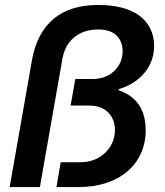

<svg xmlns="http://www.w3.org/2000/svg" viewBox="-20 -755 665 775"><path d="M19 0 109 -512Q119 -568 141 -609.5Q163 -651 196.5 -679Q230 -707 275 -721Q320 -735 376 -735Q430 -735 472 -724Q514 -713 543 -691.5Q572 -670 587 -639Q602 -608 602 -569Q602 -528 584.5 -493.5Q567 -459 535 -433.5Q503 -408 459 -395V-391Q513 -372 540.5 -332Q568 -292 568 -229Q568 -178 549 -136Q530 -94 494.5 -63.5Q459 -33 409 -16.5Q359 0 298 0H208L225 -100H301Q346 -100 378 -118.5Q410 -137 427 -166.5Q444 -196 444 -229Q444 -259 431.5 -281.5Q419 -304 396 -316.5Q373 -329 341 -329H265L284 -436H355Q389 -436 416 -450.5Q443 -465 459 -490.5Q475 -516 475 -549Q475 -587 450.5 -611.5Q426 -636 375 -636Q338 -636 308.5 -622.5Q279 -609 259 -583Q239 -557 232 -518L141 0Z"/></svg>

Font: Archivo SemiBold SemiBold
Style: Italic
Weight: 600
Italic angle: -10°
Version: Version 2.001